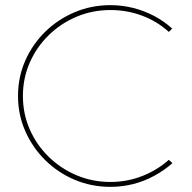

<svg xmlns="http://www.w3.org/2000/svg" viewBox="-20 -723 745 746"><path d="M636 -599Q591 -640 532.5 -662Q474 -684 409 -684Q339 -684 277.5 -658Q216 -632 169 -586Q122 -540 95.5 -479.5Q69 -419 69 -350Q69 -281 95.5 -220.5Q122 -160 169 -114Q216 -68 277.5 -42Q339 -16 409 -16Q474 -16 532.5 -39Q591 -62 636 -102L650 -89Q618 -61 579.5 -40Q541 -19 498 -8Q455 3 409 3Q335 3 270 -24.5Q205 -52 155.5 -101Q106 -150 78 -214Q50 -278 50 -350Q50 -423 78 -487Q106 -551 155.5 -599.5Q205 -648 270 -675.5Q335 -703 409 -703Q455 -703 498 -692Q541 -681 579 -661Q617 -641 649 -612Z"/></svg>

Font: Alexandria Thin
Style: Regular
Weight: 250
Designer: Mohamed Gaber
Foundry: Kief Type Foundry
Version: Version 5.100